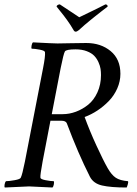

<svg xmlns="http://www.w3.org/2000/svg" viewBox="-27 -836 613 859"><path d="M539.6 2.9Q468.8 2.9 429.7 -6.1Q390.6 -15.1 375 -45.9Q322.3 -149.9 272 -284.2Q267.6 -295.9 246.6 -295.9H198.7L163.6 -113.3Q152.3 -52.2 153.8 -41Q154.3 -34.2 177 -29.8Q199.7 -25.4 213.4 -25.4Q215.8 -22 213.9 -11.2Q211.9 -0.5 207.5 2.9Q114.7 -2 103 -2Q89.8 -2 -5.4 2.9Q-8.3 -1 -6.3 -11.2Q-4.4 -21.5 -0.5 -25.4Q13.2 -25.4 38.1 -29.8Q63 -34.2 65.9 -41Q72.8 -54.7 84.5 -113.3L165.5 -530.3Q176.3 -585 174.3 -602.5Q173.8 -609.4 151.1 -613.8Q128.4 -618.2 114.7 -618.2Q112.3 -621.6 114.3 -632.3Q116.2 -643.1 120.6 -646.5Q213.4 -641.6 230 -641.6Q245.1 -641.6 287.4 -642.6Q329.6 -643.6 358.9 -643.6Q424.3 -643.6 468 -607.4Q511.7 -571.3 511.7 -505.9Q511.7 -472.2 497.6 -440.2Q483.4 -408.2 459.7 -383.8Q436 -359.4 408.4 -341.3Q380.9 -323.2 351.6 -312.5Q374 -251 404.3 -185.1Q434.6 -119.1 454.6 -84Q472.2 -53.2 491 -40.8Q509.8 -28.3 545.4 -25.4Q547.9 -22.5 544.9 -12Q542 -1.5 539.6 2.9ZM204.6 -325.2H253.4Q283.2 -325.2 312.7 -336.2Q342.3 -347.2 367.7 -367.7Q393.1 -388.2 408.9 -422.9Q424.8 -457.5 424.8 -500Q424.8 -514.2 422.9 -527.6Q420.9 -541 413.6 -557.6Q406.2 -574.2 394.5 -586.4Q382.8 -598.6 361.3 -606.9Q339.8 -615.2 311 -615.2Q268.6 -615.2 263.2 -605.5Q257.3 -595.2 244.6 -532.2ZM312 -694.3Q305.7 -694.3 302.2 -701.2Q294.9 -713.9 288.1 -724.4Q281.2 -734.9 273.2 -746.1Q265.1 -757.3 260 -763.9Q254.9 -770.5 243.4 -784.9Q231.9 -799.3 226.1 -806.6Q226.6 -811 231.2 -813.7Q235.8 -816.4 240.7 -816.4L327.6 -758.8Q400.9 -793.9 444.8 -816.4Q449.2 -816.4 452.1 -813.7Q455.1 -811 454.6 -806.6Q446.8 -800.8 426.5 -784.9Q406.2 -769 399.2 -763.4Q392.1 -757.8 377.7 -746.1Q363.3 -734.4 351.3 -724.1Q339.4 -713.9 325.7 -701.2Q316.9 -694.3 312 -694.3Z"/></svg>

Font: Amiri
Style: Slanted
Weight: 400
Italic angle: 9°
Designer: Khaled Hosny
Version: Version 000.107